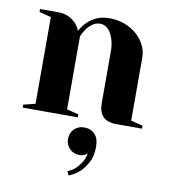

<svg xmlns="http://www.w3.org/2000/svg" viewBox="-88 -590 842 959"><g transform="rotate(10 332.5 -110.5)"><path d="M40 0ZM425 -350Q425 -384 418 -408.5Q411 -433 400.5 -449Q390 -465 376.5 -472.5Q363 -480 350 -480Q327 -480 310 -467.5Q293 -455 282 -440Q269 -422 260 -400V-30L320 -15V0H40V-15L100 -30V-470L40 -485V-500H130Q165 -500 187.5 -488Q210 -476 223 -462Q238 -445 245 -425Q258 -450 278 -470Q295 -487 322.5 -501Q350 -515 390 -515Q433 -515 469 -501Q505 -487 530.5 -464Q556 -441 570.5 -411.5Q585 -382 585 -350V-30L645 -15V0H515Q425 0 425 -90ZM315 274Q335 266 352 252Q366 240 380 219.5Q394 199 400 169Q395 173 389 177Q377 184 360 184Q330 184 310 164Q290 144 290 114Q290 84 310 64Q330 44 360 44Q394 44 414.5 65.5Q435 87 435 129Q435 178 417.5 209.5Q400 241 380 260Q355 282 325 294Z"/></g></svg>

Font: Yeseva One
Style: Regular
Weight: 400
Designer: Jovanny Lemonad
Foundry: Jovanny Lemonad
Version: Version 2.001; ttfautohint (v0.91) -l 8 -r 50 -G 200 -x 0 -w